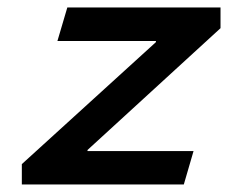

<svg xmlns="http://www.w3.org/2000/svg" viewBox="-20 -491 654 511"><path d="M38.1 0V-54.2L395 -378.9V-381.8H132.8L159.2 -471.2H566.9V-416L212.9 -91.8V-88.9H495.1L469.2 0Z"/></svg>

Font: IntelOne Mono Medium
Style: Italic
Weight: 500
Italic angle: -16°
Designer: Fred Shallcrass
Foundry: Frere-Jones Type LLC
Version: Version 1.200;hotconv 1.1.0;makeotfexe 2.6.0;FJTRelease1.2